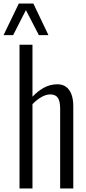

<svg xmlns="http://www.w3.org/2000/svg" viewBox="-53 -1062 485 1082"><path d="M57 0V-810H130V-517Q159 -548 194 -567.5Q229 -587 271 -587Q300 -587 319.5 -572.5Q339 -558 349.5 -530.5Q360 -503 360 -464V0H286V-448Q286 -493 272.5 -511.5Q259 -530 231 -530Q206 -530 179.5 -514.5Q153 -499 130 -475V0ZM-33 -864 53 -1042H135L220 -864H166L93 -1005L21 -864Z"/></svg>

Font: Oswald Light
Style: Regular
Weight: 300
Designer: Vernon Adams
Foundry: Vernon Adams
Version: Version 4.103;gftools[0.9.33.dev8+g029e19f]